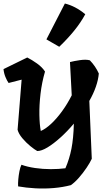

<svg xmlns="http://www.w3.org/2000/svg" viewBox="-30 -843 617 1092"><path d="M455 -762Q429 -714 391.5 -668Q354 -622 307 -577L234 -619L339 -823Q368 -816 397 -801Q426 -786 455 -762ZM532 -425Q529 -389 515 -349Q501 -309 478 -269L492 60Q482 82 462.5 111Q443 140 419.5 167Q396 194 373 210Q328 222 275.5 226.5Q223 231 170.5 228Q118 225 73 217Q72 201 74 177.5Q76 154 80.5 131Q85 108 92 94Q125 106 169 112.5Q213 119 258.5 119Q304 119 342 114Q365 61 376.5 2Q388 -57 390 -140Q353 -96 313.5 -60.5Q274 -25 240 -4.5Q206 16 182 16Q167 8 142.5 -12Q118 -32 97 -57Q76 -82 70 -105L93 -390L19 -371Q10 -383 1 -405Q-8 -427 -10 -450L125 -516Q151 -503 180.5 -482Q210 -461 226 -436Q208 -374 200.5 -309.5Q193 -245 194 -189.5Q195 -134 202 -98Q230 -110 261.5 -139.5Q293 -169 323.5 -211Q354 -253 378 -301L368 -490Q391 -496 425 -501Q459 -506 481 -500Q513 -467 532 -425Z"/></svg>

Font: Langar
Style: Regular
Weight: 400
Designer: Alessia Mazzarella
Foundry: Typeland
Version: Version 1.001; ttfautohint (v1.8.3)